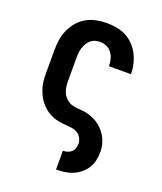

<svg xmlns="http://www.w3.org/2000/svg" viewBox="-138 -617 775 920"><g transform="rotate(20 250.0 -156.5)"><path d="M258 215V119H259Q270 119 281.5 115.5Q293 112 301.5 104Q310 96 313.5 85Q317 74 317 62Q317 45 307 29.5Q297 14 281 7.5Q265 1 247.5 0Q230 -1 212.5 -3Q195 -5 178 -9.5Q161 -14 145.5 -22.5Q130 -31 117 -42.5Q104 -54 93.5 -68Q83 -82 75.5 -98Q68 -114 63 -131Q58 -148 56.5 -165.5Q55 -183 55 -200V-320Q55 -347 59 -373.5Q63 -400 74 -424.5Q85 -449 103 -470Q121 -491 144 -504Q167 -517 194 -522.5Q221 -528 247 -528Q273 -528 298 -523.5Q323 -519 345.5 -507.5Q368 -496 386 -477.5Q404 -459 415.5 -436.5Q427 -414 433 -389.5Q439 -365 439 -339Q439 -339 439 -338.5Q439 -338 439 -337H327Q327 -338 327 -338Q327 -338 327 -338Q327 -356 322.5 -373Q318 -390 307.5 -404Q297 -418 281 -425Q265 -432 247 -432Q234 -432 221.5 -428Q209 -424 199.5 -415.5Q190 -407 183.5 -395.5Q177 -384 173 -371.5Q169 -359 168 -346Q167 -333 167 -320V-200Q167 -183 170.5 -165.5Q174 -148 183.5 -133.5Q193 -119 208 -109.5Q223 -100 240 -97.5Q257 -95 274.5 -94Q292 -93 308.5 -88.5Q325 -84 341 -76.5Q357 -69 370.5 -58Q384 -47 395 -33.5Q406 -20 413.5 -4.5Q421 11 425 28Q429 45 429 62Q429 84 424.5 105.5Q420 127 408.5 145.5Q397 164 380 178Q363 192 343 200.5Q323 209 301.5 212Q280 215 259 215Z"/></g></svg>

Font: Iosevka Gothic
Style: Bold
Weight: 700
Monospace: yes
Designer: Belleve Invis
Foundry: Belleve Invis
Version: Version 15.5.1; ttfautohint (v1.8.4)